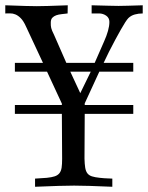

<svg xmlns="http://www.w3.org/2000/svg" viewBox="-30 -714 565 734"><path d="M293.9 -278.8 293 -107.9Q293.5 -86.9 295.7 -73.2Q297.9 -59.6 304 -51.5Q310.1 -43.5 321.5 -39.8Q333 -36.1 351.6 -34.2Q369.6 -32.2 381.6 -32Q393.6 -31.7 399.4 -31.2V0Q299.3 -4.4 253.4 -4.4Q208 -4.4 104 0V-31.2L148.9 -34.2Q168 -36.1 179.4 -40Q190.9 -43.9 197.3 -52Q203.6 -60.1 205.6 -73.2Q207.5 -86.4 207.5 -106.4L206.5 -278.8H26.9V-312.5H206.5V-317.9L149.9 -439.9H26.9V-473.6H134.3L69.3 -612.8Q59.6 -634.3 49.3 -644.5Q39.1 -654.8 28.8 -658.9Q18.6 -663.1 8.8 -662.8Q-1 -662.6 -9.8 -662.6V-693.8Q37.6 -691.9 67.1 -691.2Q96.7 -690.4 110.8 -690.4Q124 -690.4 153.6 -691.2Q183.1 -691.9 229 -693.8L228.5 -662.6Q216.8 -661.1 205.3 -659.9Q193.8 -658.7 184.8 -655.5Q175.8 -652.3 169.9 -646Q164.1 -639.6 164.1 -627.4Q164.1 -621.1 164.3 -616.5Q164.6 -611.8 165.8 -606.9Q167 -602.1 169.4 -596.2Q171.9 -590.3 176.3 -581.5L223.6 -473.6H332L368.2 -556.2Q377.4 -576.7 382.8 -595.7Q388.2 -614.7 388.2 -630.4Q388.2 -645.5 376 -654.1Q363.8 -662.6 348.6 -662.6H320.3V-693.8Q360.4 -692.9 386.2 -692.1Q412.1 -691.4 423.3 -691.4Q436.5 -691.4 459.2 -692.1Q481.9 -692.9 515.6 -693.8V-662.6Q499.5 -662.6 485.4 -658.7Q471.2 -654.8 460.9 -645Q456.1 -640.1 448.7 -628.7Q441.4 -617.2 431.9 -600.6Q422.4 -584 410.9 -562.5Q399.4 -541 386.7 -516.1L366.2 -473.6H479.5V-439.9H349.6L293.9 -318.8V-312.5H479.5V-278.8ZM238.8 -439.9 276.9 -357.9 316.9 -439.9Z"/></svg>

Font: XB Kayhan
Style: Regular
Weight: 400
Designer: Behnam
Foundry: Irmug
Version: Version 7.300 2009